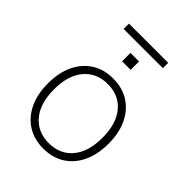

<svg xmlns="http://www.w3.org/2000/svg" viewBox="-215 -852 969 969"><g transform="rotate(45 269.0 -368.0)"><path d="M269 8Q203 8 154.5 -23Q106 -54 79.5 -110Q53 -166 53 -242Q53 -318 79.5 -374Q106 -430 154.5 -461Q203 -492 269 -492Q335 -492 383.5 -461Q432 -430 458.5 -374Q485 -318 485 -242Q485 -166 458.5 -110Q432 -54 383.5 -23Q335 8 269 8ZM269 -31Q349 -31 395.5 -86.5Q442 -142 442 -242Q442 -342 395.5 -397.5Q349 -453 269 -453Q190 -453 143 -397.5Q96 -342 96 -242Q96 -142 143 -86.5Q190 -31 269 -31ZM129 -706V-744H409V-706ZM239 -585V-645H300V-585Z"/></g></svg>

Font: Nunito Sans 12pt ExtraLight 12pt ExtraLight
Style: Regular
Weight: 250
Version: Version 3.101;gftools[0.9.27]